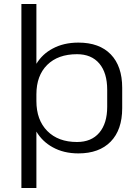

<svg xmlns="http://www.w3.org/2000/svg" viewBox="-20 -760 698 960"><path d="M372 7Q298 7 243 -24Q192 -52 162 -102V180H87V-740H162V-441Q192 -490 243 -517Q298 -547 372 -547Q477 -547 534 -488Q591 -429 591 -321V-219Q591 -111 533.5 -52Q476 7 372 7ZM365 -50Q437 -50 476.5 -96.5Q516 -143 516 -226V-311Q516 -396 476.5 -442.5Q437 -489 365 -489Q270 -489 216 -435.5Q162 -382 162 -288V-255Q162 -160 216.5 -105Q271 -50 365 -50Z"/></svg>

Font: Pathway Extreme 8pt Thin 12pt Light
Style: Regular
Weight: 300
Version: Version 1.001;gftools[0.9.26]